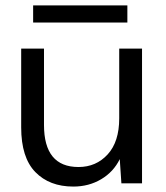

<svg xmlns="http://www.w3.org/2000/svg" viewBox="-20 -675 612 707"><path d="M250 12Q162 12 110 -41.5Q58 -95 58 -206V-496H142V-215Q142 -60 269 -60Q334 -60 376.5 -106.5Q419 -153 419 -239V-496H503V0H427L421 -89Q398 -42 352.5 -15Q307 12 250 12ZM102 -592V-655H449V-592Z"/></svg>

Font: Firefly Display
Style: Regular
Weight: 400
Designer: Colophon Foundry, Jonny Pinhorn
Foundry: Colophon Foundry
Version: Version 1.200; ttfautohint (v1.8.3)